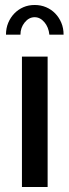

<svg xmlns="http://www.w3.org/2000/svg" viewBox="-20 -750 278 770"><path d="M68 0V-523H171V0ZM119 -681Q96 -681 79 -660Q62 -639 62 -611H4Q4 -637 13 -658.5Q22 -680 37.5 -696Q53 -712 73.5 -721Q94 -730 119 -730Q144 -730 165 -721Q186 -712 201.5 -696Q217 -680 226 -658.5Q235 -637 235 -611H178Q175 -641 158 -661Q141 -681 119 -681Z"/></svg>

Font: Rising Sun Medium
Style: Regular
Weight: 500
Designer: Matt McInerney, Pablo Impallari, Rodrigo Fuenzalida (Raleway font), Stephen Hutchings (Greek), Cristiano Sobral (main ch
Foundry: The Rising Sun Project Authors
Version: Version 4.327; ttfautohint (v1.8.4.7-5d5b-dirty)